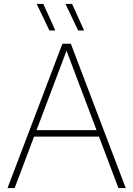

<svg xmlns="http://www.w3.org/2000/svg" viewBox="-20 -964 683 984"><path d="M18.5 0 300 -740H343L624.5 0H587L315 -720H327L55 0ZM142 -264 152 -297H491L501 -264ZM380.5 -808 315.5 -944H349.5L411 -808ZM233 -808 168 -944H202L263.5 -808Z"/></svg>

Font: Encode Sans SC Condensed Thin Thin
Style: Regular
Weight: 250
Version: Version 3.002